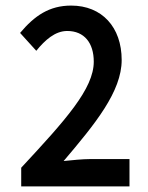

<svg xmlns="http://www.w3.org/2000/svg" viewBox="-20 -668 532 688"><path d="M56 0H444V-98H303C275 -98 238 -94 208 -91C321 -224 416 -340 416 -453C416 -571 345 -648 235 -648C157 -648 104 -612 52 -550L110 -486C141 -524 177 -557 221 -557C282 -557 316 -514 316 -447C316 -350 215 -238 56 -67Z"/></svg>

Font: Falling Sky
Style: Condensed
Weight: 400
Designer: Paul D. Hunt
Foundry: Adobe Systems Incorporated
Version: Version 1.02